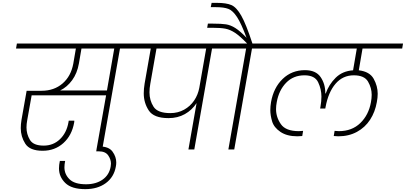

<svg xmlns="http://www.w3.org/2000/svg" viewBox="-20 -1044 2835 1341"><path d="M970 -705H818L694 0H654L721 -378H201L170 -204Q165 -177 165 -154Q165 -107 189 -67Q213 -27 285 -27Q352 -27 398.5 -71.5Q445 -116 458 -189L460 -201H499Q499 -199 499 -197Q499 -193 498 -188Q482 -98 422.5 -44.5Q363 9 278 9Q188 9 156.5 -40.5Q125 -90 125 -149Q125 -175 130 -206L166 -410H270Q358 -410 417 -461Q476 -512 492 -600L510 -705H92L98 -740H976ZM778 -705H549L531 -600Q519 -532 484 -484Q449 -436 400 -412H727Z M789 120Q776 193 719 235Q662 277 576 277Q480 277 436 234Q392 191 392 132Q392 108 398 80H435Q430 104 430 125Q430 173 465.5 208Q501 243 581 243Q650 243 696.5 210.5Q743 178 753 119Q755 109 755 99Q755 69 735.5 41Q716 13 670 13H652L658 -21H676Q740 -21 766 15Q792 51 792 91Q792 105 789 120Z M1612 -705H1461L1337 0H1296L1353 -324Q1321 -275 1271 -247Q1221 -219 1157 -219Q1054 -219 1019 -272.5Q984 -326 984 -392Q984 -423 990 -460L1033 -705H906L912 -740H1618ZM1420 -705H1073L1030 -460Q1024 -427 1024 -399Q1024 -343 1052.5 -298.5Q1081 -254 1170 -254Q1223 -254 1266 -278Q1309 -302 1336 -342Q1363 -382 1372 -431Z M1897 -740 1891 -705H1740L1616 0H1575L1699 -705H1548L1554 -740H1706Q1656 -792 1622 -814.5Q1588 -837 1555 -843.5Q1522 -850 1463 -850H1427L1432 -879H1467Q1526 -879 1558.5 -874Q1591 -869 1624 -848Q1657 -827 1702 -780Q1665 -880 1635.5 -925Q1606 -970 1575 -982Q1544 -994 1488 -994H1452L1458 -1024H1494Q1561 -1024 1596.5 -1008.5Q1632 -993 1665.5 -934Q1699 -875 1743 -740Z M2512 -705 2486 -553Q2562 -544 2590 -493.5Q2618 -443 2618 -389Q2618 -362 2612 -331Q2600 -262 2565 -208Q2530 -154 2473 -123Q2416 -92 2343 -92Q2332 -92 2311 -94L2317 -130Q2339 -128 2347 -128Q2438 -128 2496.5 -184.5Q2555 -241 2571 -331Q2576 -358 2576 -382Q2576 -430 2550.5 -474Q2525 -518 2451 -518Q2374 -518 2323.5 -459Q2273 -400 2254 -297L2252 -286H2216L2218 -297Q2225 -336 2225 -369Q2225 -421 2202 -469.5Q2179 -518 2107 -518Q2029 -518 1978.5 -466Q1928 -414 1913 -331Q1908 -305 1908 -282Q1908 -225 1942 -176.5Q1976 -128 2067 -128Q2077 -128 2097 -130L2091 -94Q2068 -92 2057 -92Q1984 -92 1938.5 -123Q1893 -154 1880.5 -196.5Q1868 -239 1868 -275Q1868 -301 1873 -331Q1891 -432 1954.5 -493Q2018 -554 2110 -554Q2186 -554 2219 -506Q2252 -458 2252 -395Q2252 -393 2252 -391H2255Q2277 -454 2324.5 -501Q2372 -548 2446 -553L2472 -705H1827L1833 -740H2795L2789 -705Z"/></svg>

Font: Fz Poppins ExtLt
Style: Italic
Weight: 200
Italic angle: -10°
Designer: Ninad Kale (Devanagari), Jonny Pinhorn (Latin)
Foundry: Indian Type Foundry
Version: Vit hóa bi Vntype.Com & FontZin.Com